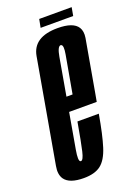

<svg xmlns="http://www.w3.org/2000/svg" viewBox="-157 -722 557 781"><g transform="rotate(-20 121.0 -331.0)"><path d="M67 4Q5 4 -15.5 -25Q-30 -46 -23.5 -81Q-8.5 -166 15 -299.5Q41.5 -450.5 55.2 -528.2Q69 -606 174 -606Q241.5 -606 261 -575Q272 -557.5 267.5 -529.5Q254 -453 227.5 -302.5Q224.5 -285 221.5 -269.5H102Q82.5 -159 75 -115.5Q67 -69.5 76.5 -65.5Q77.5 -65 79 -65Q89 -65 97.2 -100.2Q105.5 -135.5 120.5 -221.5H213Q198 -134.5 182.5 -85.5Q167 -36.5 140.8 -16.2Q114.5 4 67 4ZM113 -331.5H139.5Q161.5 -453.5 168.5 -494Q175 -531 165.5 -535.5Q164 -536.5 162.5 -536.5Q149 -536.5 141.5 -494Q135 -456 113 -331.5ZM110 -630.5 117 -666.5H257.5L251 -630.5Z"/></g></svg>

Font: Anybody UltraCondensed Medium
Style: Italic
Weight: 500
Width: 1
Italic angle: -10°
Designer: Tyler Finck
Foundry: Etcetera Type Company
Version: Version 1.010; ttfautohint (v1.8.3) -l 8 -r 50 -G 200 -x 14 